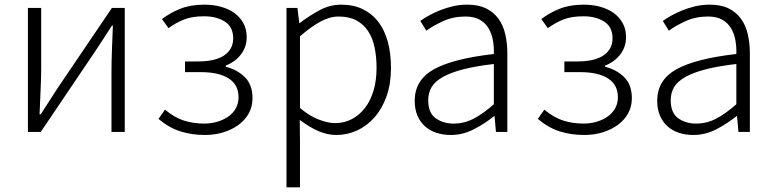

<svg xmlns="http://www.w3.org/2000/svg" viewBox="-20 -567 3328 825"><path d="M100 -533H157V-276Q157 -233 154.5 -181.5Q152 -130 150 -76H155Q171 -101 192.5 -134Q214 -167 230 -192L461 -533H516V0H459V-256Q459 -301 461 -352Q463 -403 465 -457H461Q445 -432 423.5 -399Q402 -366 386 -342L155 0H100Z M861 13Q804 13 755 -2.5Q706 -18 661 -56L689 -96Q729 -62 770 -49Q811 -36 857 -36Q887 -36 914 -44Q941 -52 961.5 -66.5Q982 -81 993.5 -102Q1005 -123 1005 -149Q1005 -203 962.5 -230Q920 -257 844 -257H775V-303H830Q906 -303 944 -329.5Q982 -356 982 -402Q982 -451 946.5 -474Q911 -497 857 -497Q806 -497 771.5 -483.5Q737 -470 704 -446L676 -485Q711 -512 755 -529.5Q799 -547 859 -547Q896 -547 929 -538Q962 -529 986.5 -511.5Q1011 -494 1025.5 -468Q1040 -442 1040 -407Q1040 -366 1016 -334Q992 -302 950 -285V-280Q997 -269 1031 -236.5Q1065 -204 1065 -145Q1065 -109 1049 -80Q1033 -51 1005 -30.5Q977 -10 940 1.5Q903 13 861 13Z M1258 -533 1266 -468H1268Q1307 -498 1352 -522.5Q1397 -547 1446 -547Q1499 -547 1539 -527.5Q1579 -508 1606 -472.5Q1633 -437 1646.5 -387Q1660 -337 1660 -275Q1660 -207 1641 -153.5Q1622 -100 1589.5 -63Q1557 -26 1514.5 -6.5Q1472 13 1425 13Q1387 13 1348.5 -3.5Q1310 -20 1268 -52L1269 46V238H1211V-533ZM1269 -103Q1312 -67 1351.5 -52.5Q1391 -38 1420 -38Q1459 -38 1491.5 -55Q1524 -72 1548 -103Q1572 -134 1585 -177.5Q1598 -221 1598 -275Q1598 -323 1589.5 -363.5Q1581 -404 1561.5 -433.5Q1542 -463 1511 -479.5Q1480 -496 1435 -496Q1397 -496 1356.5 -474Q1316 -452 1269 -411Z M1917 13Q1885 13 1856.5 4Q1828 -5 1807 -23.5Q1786 -42 1774 -69.5Q1762 -97 1762 -134Q1762 -223 1844 -269Q1926 -315 2102 -335Q2103 -365 2098 -393.5Q2093 -422 2079.5 -445Q2066 -468 2042 -482Q2018 -496 1980 -496Q1927 -496 1883.5 -476Q1840 -456 1812 -435L1786 -477Q1801 -488 1822.5 -500Q1844 -512 1870 -522.5Q1896 -533 1925.5 -540Q1955 -547 1988 -547Q2036 -547 2068.5 -531Q2101 -515 2121.5 -487Q2142 -459 2151 -420.5Q2160 -382 2160 -338V0H2111L2105 -68H2103Q2062 -35 2015 -11Q1968 13 1917 13ZM1929 -36Q1974 -36 2014 -56.5Q2054 -77 2102 -119V-292Q2024 -283 1970 -269Q1916 -255 1882.5 -236Q1849 -217 1834.5 -192.5Q1820 -168 1820 -137Q1820 -82 1852 -59Q1884 -36 1929 -36Z M2491 13Q2434 13 2385 -2.5Q2336 -18 2291 -56L2319 -96Q2359 -62 2400 -49Q2441 -36 2487 -36Q2517 -36 2544 -44Q2571 -52 2591.5 -66.5Q2612 -81 2623.5 -102Q2635 -123 2635 -149Q2635 -203 2592.5 -230Q2550 -257 2474 -257H2405V-303H2460Q2536 -303 2574 -329.5Q2612 -356 2612 -402Q2612 -451 2576.5 -474Q2541 -497 2487 -497Q2436 -497 2401.5 -483.5Q2367 -470 2334 -446L2306 -485Q2341 -512 2385 -529.5Q2429 -547 2489 -547Q2526 -547 2559 -538Q2592 -529 2616.5 -511.5Q2641 -494 2655.5 -468Q2670 -442 2670 -407Q2670 -366 2646 -334Q2622 -302 2580 -285V-280Q2627 -269 2661 -236.5Q2695 -204 2695 -145Q2695 -109 2679 -80Q2663 -51 2635 -30.5Q2607 -10 2570 1.5Q2533 13 2491 13Z M2959 13Q2927 13 2898.5 4Q2870 -5 2849 -23.5Q2828 -42 2816 -69.5Q2804 -97 2804 -134Q2804 -223 2886 -269Q2968 -315 3144 -335Q3145 -365 3140 -393.5Q3135 -422 3121.5 -445Q3108 -468 3084 -482Q3060 -496 3022 -496Q2969 -496 2925.5 -476Q2882 -456 2854 -435L2828 -477Q2843 -488 2864.5 -500Q2886 -512 2912 -522.5Q2938 -533 2967.5 -540Q2997 -547 3030 -547Q3078 -547 3110.5 -531Q3143 -515 3163.5 -487Q3184 -459 3193 -420.5Q3202 -382 3202 -338V0H3153L3147 -68H3145Q3104 -35 3057 -11Q3010 13 2959 13ZM2971 -36Q3016 -36 3056 -56.5Q3096 -77 3144 -119V-292Q3066 -283 3012 -269Q2958 -255 2924.5 -236Q2891 -217 2876.5 -192.5Q2862 -168 2862 -137Q2862 -82 2894 -59Q2926 -36 2971 -36Z"/></svg>

Font: Kinto Sans Light
Style: Regular
Weight: 300
Designer: Authors: Ryoko NISHIZUKA  (kana & ideographs); Paul D. Hunt (Latin, Greek & Cyrillic); Wenlong ZHANG  (bopomofo); Sandol
Foundry: Adobe Systems Incorporated, ookami Inc.
Version: Version 0.001